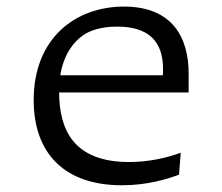

<svg xmlns="http://www.w3.org/2000/svg" viewBox="-20 -538 660 570"><path d="M225 -432C245 -447 279.5 -459 327.5 -459C421 -459 464 -415.5 464 -333C464 -326.5 464 -320 463.5 -314.5H159C170 -382 202.5 -416 225 -432ZM80 -241C80 -84 170 12 342 12C416.5 12 476 -6 511.5 -19.5L516.5 -84.5C477.5 -70.5 425 -57 363.5 -57C199 -57 156 -152 155.5 -263.5H540V-320.5C540 -426 492 -518.5 348 -518.5C205 -518.5 80 -425.5 80 -241Z"/></svg>

Font: Monaspace Argon Light
Style: Regular
Weight: 300
Designer: Riley Cran & the Lettermatic Team
Foundry: Lettermatic
Version: Version 1.000 (Monaspace Argon)